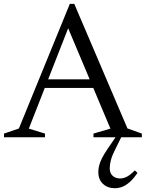

<svg xmlns="http://www.w3.org/2000/svg" viewBox="-28 -705 748 986"><path d="M175 -253.5V-297.5H508V-253.5ZM626.5 -45.5 700.5 -19V0H452V-19L539 -44.5L306 -598H337L120 -44.5L203 -19V0H-7.5V-19L69 -45L330.5 -685H353.5ZM563.5 62.5Q547.5 94 541.5 117.2Q535.5 140.5 535.5 159.5Q535.5 184.5 550.8 198Q566 211.5 589.5 211.5Q605 211.5 622.2 203.2Q639.5 195 664.5 170L678 183Q658.5 211.5 639.8 228.5Q621 245.5 602 253.5Q583 261.5 561 261.5Q524.5 261.5 500.8 239.2Q477 217 477 179Q477 163.5 480.8 146.8Q484.5 130 494.8 109.2Q505 88.5 524 60.5L582 -24.5H606.5Z"/></svg>

Font: Newsreader 24pt
Style: Regular
Weight: 400
Designer: Hugues Gentile
Foundry: Production Type
Version: Version 1.003